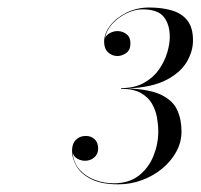

<svg xmlns="http://www.w3.org/2000/svg" viewBox="-20 -932 524 501"><path d="M453.6 -589Q453.6 -560.8 439.9 -535.9Q426.3 -511 402.9 -491.8Q379.5 -472.6 349.9 -461.8Q320.4 -451 288.6 -451Q246 -451 219.4 -463.9Q192.9 -476.8 180.4 -496.9Q168 -517 168 -538.9Q168 -557.2 178 -567.2Q188.1 -577.3 204 -577.3Q217.8 -577.3 226.9 -568.7Q236.1 -560.2 236.1 -544Q236.1 -529.6 225.7 -521Q215.4 -512.5 202.2 -512.5Q191.4 -512.5 182.2 -517.7Q173.1 -523 169.8 -531.7Q172.2 -506.2 188.1 -488.8Q204 -471.4 227.7 -462.5Q251.4 -453.7 276.6 -453.7Q316.8 -453.7 342.4 -473.9Q368.1 -494.2 380.5 -525.2Q393 -556.3 393 -589Q393 -605.8 389.7 -625Q386.4 -644.2 376.6 -661.3Q366.9 -678.4 347.5 -689.3Q328.2 -700.3 295.8 -700.3V-702.1Q331.5 -702.1 355.9 -715.9Q380.4 -729.7 395.1 -751Q409.8 -772.3 416.4 -794.9Q423 -817.6 423 -835.3Q423 -868.6 407.2 -888.1Q391.5 -907.6 351.6 -907.6Q331.5 -907.6 310.2 -897.2Q288.9 -886.9 273.1 -869.8Q257.4 -852.7 254.1 -832.3Q257.7 -841.3 267.4 -846.1Q277.2 -850.9 286.5 -850.9Q299.7 -850.9 310 -842.9Q320.4 -835 320.4 -819.1Q320.4 -801.1 309 -793.4Q297.6 -785.8 286.5 -785.8Q272.7 -785.8 262.2 -795.2Q251.7 -804.7 251.7 -823Q251.7 -844.9 267.7 -865.4Q283.8 -886 310.6 -899.2Q337.5 -912.4 369.3 -912.4Q402.9 -912.4 428.7 -904.7Q454.5 -897.1 469 -878.5Q483.6 -859.9 483.6 -826.6Q483.6 -797.8 467.1 -770Q450.6 -742.3 413.4 -723.1Q376.2 -703.9 313.5 -701.2Q370.8 -699.1 400.9 -684.4Q431.1 -669.7 442.3 -645.1Q453.6 -620.5 453.6 -589Z"/></svg>

Font: Bodoni* 72pt
Style: Italic
Weight: 400
Italic angle: -13°
Version: Version 2.3